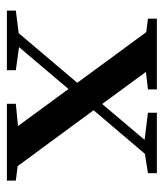

<svg xmlns="http://www.w3.org/2000/svg" viewBox="21 -496 475 557"><g transform="rotate(90 258.5 -217.5)"><path d="M10.7 0V-25.9L76.2 -34.2L220.2 -204.1L73.2 -404.3L34.2 -409.2V-435.1H239.3V-409.2L188.5 -403.3L281.7 -276.4L385.7 -399.4L307.1 -409.2V-435.1H482.4V-409.2L426.3 -400.4L299.8 -251.5L461.9 -31.2L503.9 -25.9V0H281.2V-25.9L345.7 -32.2L238.3 -178.7L116.7 -35.2L183.6 -25.9V0Z"/></g></svg>

Font: Elstob Medium
Style: Regular
Weight: 500
Designer: Peter S. Baker
Version: Version 1.015